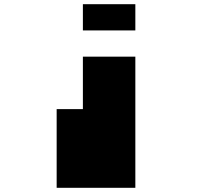

<svg xmlns="http://www.w3.org/2000/svg" viewBox="-20 -1020 1040 915"><path d="M375 -875V-1000H625V-875ZM250 -125V-500H375V-750H625V-125Z"/></svg>

Font: Press Start 2P
Style: Regular
Weight: 400
Designer: CodeMan38
Foundry: CodeMan38
Version: Version 3.000